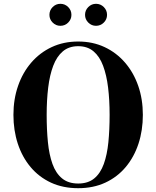

<svg xmlns="http://www.w3.org/2000/svg" viewBox="-20 -978 820 1008"><path d="M390.5 10Q310.5 10 247.5 -19.2Q184.5 -48.5 140.5 -101Q96.5 -153.5 73.5 -223.5Q50.5 -293.5 50.5 -375Q50.5 -457 74.8 -527Q99 -597 144 -649.2Q189 -701.5 251.5 -730.8Q314 -760 390.5 -760Q466.5 -760 529 -730.8Q591.5 -701.5 636.5 -649.2Q681.5 -597 705.8 -527Q730 -457 730 -375Q730 -293.5 707 -223.5Q684 -153.5 640 -101Q596 -48.5 533 -19.2Q470 10 390.5 10ZM390.5 -14.5Q442.5 -14.5 475 -41.5Q507.5 -68.5 525 -117.2Q542.5 -166 549 -231.8Q555.5 -297.5 555.5 -375Q555.5 -452.5 547.5 -518.2Q539.5 -584 521.2 -632.8Q503 -681.5 471 -708.5Q439 -735.5 390.5 -735.5Q342 -735.5 310 -708.5Q278 -681.5 259.5 -632.8Q241 -584 233 -518.2Q225 -452.5 225 -375Q225 -297.5 231.5 -231.8Q238 -166 255.5 -117.2Q273 -68.5 305.8 -41.5Q338.5 -14.5 390.5 -14.5ZM484 -842.5Q460.5 -842.5 443.5 -859.5Q426.5 -876.5 426.5 -900Q426.5 -924 443.5 -941Q460.5 -958 484 -958Q508 -958 525 -941Q542 -924 542 -900Q542 -876.5 525 -859.5Q508 -842.5 484 -842.5ZM297 -842.5Q273.5 -842.5 256.5 -859.5Q239.5 -876.5 239.5 -900Q239.5 -924 256.5 -941Q273.5 -958 297 -958Q321 -958 338 -941Q355 -924 355 -900Q355 -876.5 338 -859.5Q321 -842.5 297 -842.5Z"/></svg>

Font: Bodoni Moda 9pt
Style: Bold
Weight: 700
Designer: Owen Earl
Foundry: indestructible type
Version: Version 2.005